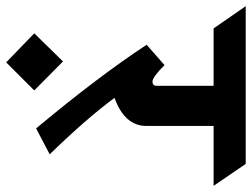

<svg xmlns="http://www.w3.org/2000/svg" viewBox="-209 -598 816 622"><g transform="rotate(90 199.0 -287.0)"><path d="M296 -571V-353Q296 -283 205 -250Q273 -158 388 -40L304 4Q137 -196 33 -354L99 -412Q138 -373 152 -373Q166 -373 166 -386V-571H-20L-92 -675H419L490 -571ZM-4 10 87 -83 181 10 90 101Z"/></g></svg>

Font: Halant
Style: Bold
Weight: 700
Designer: Hitesh Malaviya (Devanagari), Satya Rajpurohit (Latin)
Foundry: Indian Type Foundry
Version: Version 1.101;PS 1.0;hotconv 1.0.78;makeotf.lib2.5.61930; tt